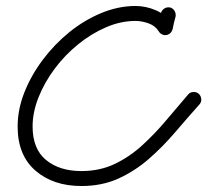

<svg xmlns="http://www.w3.org/2000/svg" viewBox="-20 -597 693 642"><path d="M518 -553Q521 -563 529.5 -568.5Q538 -574 549 -572Q559 -569 564 -560Q569 -551 567 -541Q564 -531 561.5 -520Q559 -509 557 -499Q557 -499 557 -499Q557 -499 557 -499Q554 -489 545.5 -483.5Q537 -478 527 -480Q517 -483 511.5 -491.5Q506 -500 508 -510Q511 -521 513.5 -531.5Q516 -542 518 -553Q518 -553 518 -553Q518 -553 518 -553ZM554 -517Q559 -509 556.5 -498.5Q554 -488 545 -483Q537 -478 526.5 -480.5Q516 -483 511 -492Q499 -511 476.5 -519Q454 -527 433 -527Q384 -527 335 -506Q286 -485 241.5 -449Q197 -413 163 -367.5Q129 -322 109 -272Q89 -222 89 -174Q89 -99 134 -62Q179 -25 252 -25Q314 -25 364 -49Q414 -73 456 -111.5Q498 -150 535.5 -194.5Q573 -239 609 -281Q616 -289 626.5 -289.5Q637 -290 645 -283Q652 -276 653 -266Q654 -256 647 -248Q606 -202 565 -154Q524 -106 477.5 -65.5Q431 -25 376 0Q321 25 252 25Q158 25 98.5 -26.5Q39 -78 39 -174Q39 -231 61.5 -288Q84 -345 123 -397Q162 -449 212 -489.5Q262 -530 319 -553.5Q376 -577 433 -577Q468 -577 501.5 -562.5Q535 -548 554 -517Q554 -517 554 -517Q554 -517 554 -517Z"/></svg>

Font: FRB American Cursive Semibold
Style: Italic
Weight: 600
Italic angle: -25°
Version: Version 2.0;Modular Font Editor K font №1